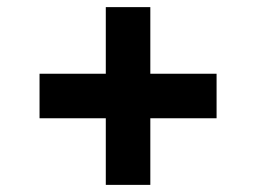

<svg xmlns="http://www.w3.org/2000/svg" viewBox="-20 -562 719 539"><path d="M277 -43H402V-230H588V-355H402V-542H277V-355H91V-230H277Z"/></svg>

Font: Wafeq
Style: Bold
Weight: 700
Designer: Rasmus Andersson & Azza Alameddine
Foundry: Google & TypeTogether
Version: Version 3.000;FEAKit 1.0